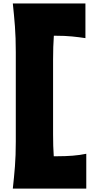

<svg xmlns="http://www.w3.org/2000/svg" viewBox="-20 -934 548 1104"><path d="M53.7 150.4Q61 85 65.9 22.7Q70.8 -39.6 70.8 -119.1V-634.8Q70.8 -717.8 65.9 -782Q61 -846.2 53.7 -914.1H471.2V-714.8Q435.5 -720.2 394.5 -724.4Q353.5 -728.5 298.3 -728.5H289.6Q285.2 -666.5 285.2 -591.8V-161.6Q285.2 -126.5 286.1 -95.5Q287.1 -64.5 289.1 -35.6H311Q356.4 -35.6 397.7 -38.8Q439 -42 476.1 -49.8V150.4Z"/></svg>

Font: Pinar-DS1-FD Black
Style: Regular
Weight: 900
Designer: Amin Abedi
Version: Version 2.000